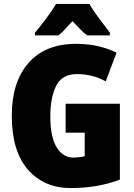

<svg xmlns="http://www.w3.org/2000/svg" viewBox="-20 -947 682 977"><path d="M314 -419V-272H411V-152Q400 -149 382 -147Q364 -145 354 -145Q300 -145 268 -198Q236 -251 236 -354Q236 -451 266 -510.5Q296 -570 372 -570Q451 -570 518 -533L573 -679Q536 -698 483 -711Q430 -724 368 -724Q210 -724 125 -626.5Q40 -529 40 -359Q40 -177 122.5 -83.5Q205 10 340 10Q477 10 590 -33V-419ZM435 -927H265Q248 -897 214.5 -852Q181 -807 158 -781V-767H277Q296 -781 311 -798.5Q326 -816 349 -839Q372 -816 388 -798.5Q404 -781 424 -767H539V-781Q514 -814 484 -853.5Q454 -893 435 -927Z"/></svg>

Font: Noto Sans Display SemiCondensed Black
Style: Regular
Weight: 900
Width: 4
Designer: Monotype Design Team
Foundry: Monotype Imaging Inc.
Version: Version 1.900